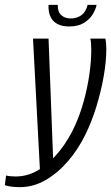

<svg xmlns="http://www.w3.org/2000/svg" viewBox="-89 -654 458 791"><path d="M-7 117Q-25 117 -41 115Q-57 113 -69 109L-64 69Q-56 71 -46.5 72Q-37 73 -24 73Q27 73 72.5 44.5Q118 16 156.5 -32Q195 -80 221 -139Q241 -183 256 -237Q271 -291 279 -346Q287 -401 287 -449Q287 -465 286 -476.5Q285 -488 283 -495H345Q349 -477 349 -452Q349 -401 338 -338.5Q327 -276 307.5 -213Q288 -150 262 -98Q233 -39 191.5 9.5Q150 58 99.5 87.5Q49 117 -7 117ZM76 55 47 -495H111L131 31ZM196 -545Q168 -545 150 -554Q132 -563 123.5 -577Q115 -591 112.5 -606Q110 -621 111 -634H149Q148 -606 163 -592Q178 -578 202 -578Q228 -578 246.5 -591.5Q265 -605 272 -634H309Q305 -614 292 -593.5Q279 -573 255.5 -559Q232 -545 196 -545Z"/></svg>

Font: Alumni Sans
Style: Italic
Weight: 400
Italic angle: -8°
Version: Version 1.016